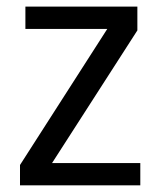

<svg xmlns="http://www.w3.org/2000/svg" viewBox="-20 -556 481 576"><path d="M400.9 0H40V-61L301.8 -469.2H56.2V-536.1H392.1V-464.8L136.2 -66.9H400.9Z"/></svg>

Font: Genotype
Style: Regular
Weight: 400
Foundry: Ascender Corporation
Version: Version 1.00